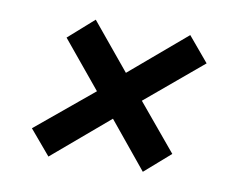

<svg xmlns="http://www.w3.org/2000/svg" viewBox="-58 -560 757 607"><g transform="rotate(10 320.5 -257.0)"><path d="M131.8 -28.8 64.9 -107.9 247.1 -258.8 123 -409.2 204.1 -481 327.1 -332 506.8 -484.9 573.2 -405.8 392.1 -253.9 516.1 -105 434.1 -33.2 312 -182.1Z"/></g></svg>

Font: Archivo
Style: Bold Italic
Weight: 700
Italic angle: -10°
Designer: Hector Gatti
Foundry: Omnibus-Type
Version: Version 2.001